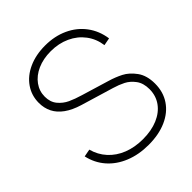

<svg xmlns="http://www.w3.org/2000/svg" viewBox="-207 -862 1003 1003"><g transform="rotate(-45 294.5 -360.0)"><path d="M309 15Q236.5 15 178 -8.8Q119.5 -32.5 81.2 -76.2Q43 -120 30 -179L72 -187Q85 -138 118 -101.8Q151 -65.5 200 -46.2Q249 -27 309 -27Q371.5 -27 418.8 -47Q466 -67 492 -103.5Q518 -140 518 -188Q518 -232.5 497 -260.8Q476 -289 448.5 -303Q421 -317 387 -327L207 -381Q156 -396.5 122.8 -420.5Q89.5 -444.5 73.8 -476Q58 -507.5 58 -546Q58 -600.5 87.8 -643.5Q117.5 -686.5 171 -710.8Q224.5 -735 293 -735Q363 -735 419.5 -709Q476 -683 511.5 -635.5Q547 -588 556 -525L514 -517Q507 -569 477 -609Q447 -649 399.2 -671Q351.5 -693 293 -693Q237.5 -693 194.2 -673.8Q151 -654.5 127 -621.2Q103 -588 103 -547Q103 -507 124.5 -481Q146 -455 176 -441Q206 -427 247 -415L396 -370Q435.5 -358.5 469.8 -341Q504 -323.5 531.5 -285.8Q559 -248 559 -188Q559 -126.5 528.2 -80.8Q497.5 -35 441 -10Q384.5 15 309 15Z"/></g></svg>

Font: Hauora
Style: Regular
Weight: 400
Designer: Wayne Shih
Foundry: WCYS
Version: Version 1.001